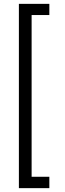

<svg xmlns="http://www.w3.org/2000/svg" viewBox="-20 -831 337 996"><path d="M78 145V-811H236V-753H144V86H236V145Z"/></svg>

Font: DM Sans 16pt Light
Style: Regular
Weight: 300
Version: Version 4.004;gftools[0.9.30]